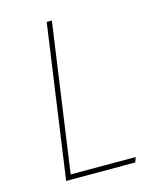

<svg xmlns="http://www.w3.org/2000/svg" viewBox="-105 -752 662 824"><g transform="rotate(-15 226.0 -340.5)"><path d="M112 -22H401L393 0H86L182 -681H205Z"/></g></svg>

Font: FiraGO Thin
Style: Italic
Weight: 100
Italic angle: -8°
Designer: bBox Type GmbH
Foundry: bBox Type GmbH
Version: Version 1.001